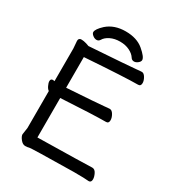

<svg xmlns="http://www.w3.org/2000/svg" viewBox="-209 -1007 1055 1150"><g transform="rotate(30 319.0 -432.0)"><path d="M142 16Q124 16 108.5 -3.5Q93 -23 93 -37L100 -84V-340Q90 -346 81.5 -363.5Q73 -381 73 -393Q73 -410 89 -410L100 -408V-634L96 -685Q96 -705 116 -705Q131 -705 151 -699L171 -692Q453 -711 488 -715Q514 -718 526 -718Q540 -718 551.5 -698.5Q563 -679 563 -662Q563 -640 544 -640Q456 -640 180 -621V-409Q397 -423 433 -427Q459 -430 471 -430Q485 -430 496.5 -410.5Q508 -391 508 -373Q508 -351 489 -351Q404 -351 180 -338V-65Q523 -71 555 -73Q573 -73 583.5 -52Q594 -31 594 -14Q594 8 576 8Q552 5 473 5Q179 9 168 12.5Q157 16 142 16ZM453 -748Q438 -748 430 -761Q417 -782 388.5 -796Q360 -810 323 -810Q285 -810 256.5 -796Q228 -782 216 -761Q208 -748 194 -748Q180 -748 167 -758.5Q154 -769 154 -779Q154 -800 193 -836Q243 -880 321 -880Q399 -880 445.5 -840.5Q492 -801 492 -780Q492 -769 479 -758.5Q466 -748 453 -748Z"/></g></svg>

Font: LXGW WenKai Medium
Style: Regular
Weight: 500
Designer: LXGW / Fontworks Inc.
Foundry: LXGW / Fontworks Inc.
Version: Version 1.501; October 10, 2024